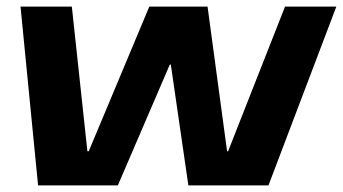

<svg xmlns="http://www.w3.org/2000/svg" viewBox="-20 -560 1036 580"><path d="M42 -540H197L244 -103H248L431 -540H607L666 -103H669L841 -540H996L791 0H549L496 -365H493L336 0H95Z"/></svg>

Font: Pathway Extreme 28pt
Style: Bold Italic
Weight: 700
Italic angle: -8°
Designer: Eduardo Rodriguez Tunni
Foundry: Eduardo Rodriguez Tunni
Version: Version 1.001;gftools[0.9.26]